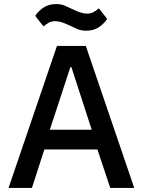

<svg xmlns="http://www.w3.org/2000/svg" viewBox="-20 -924 702 944"><path d="M522 0 459 -189H198L137 0H22L260 -698H402L640 0ZM331 -594H326L225 -286H431ZM404 -773Q379 -773 361 -781Q343 -789 326 -797Q303 -808 285.5 -814Q268 -820 252 -820Q235 -820 222 -813.5Q209 -807 194 -794L153 -846Q168 -869 193.5 -886.5Q219 -904 256 -904Q281 -904 299 -896Q317 -888 334 -880Q357 -869 374.5 -863Q392 -857 408 -857Q425 -857 438 -863.5Q451 -870 466 -883L507 -831Q492 -808 466.5 -790.5Q441 -773 404 -773Z"/></svg>

Font: IBM Plex Sans Hebrew Medium
Style: Regular
Weight: 500
Designer: Mike Abbink, Paul van der Laan, Pieter van Rosmalen, Yanek Iontef
Foundry: Bold Monday
Version: Version 1.2